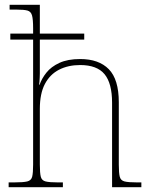

<svg xmlns="http://www.w3.org/2000/svg" viewBox="-20 -780 635 800"><path d="M16 0V-20H40Q77 -20 93.5 -24Q110 -28 114 -43.5Q118 -59 118 -94V-615H23V-640H118V-662Q118 -699 113.5 -715.5Q109 -732 94.5 -736Q80 -740 49 -740H20V-760H146V-640H331V-615H146V-474Q146 -466 145.5 -457Q145 -448 144.5 -440.5Q144 -433 143 -427H145Q154 -453 173.5 -477.5Q193 -502 227.5 -518Q262 -534 314 -534Q392 -534 433.5 -491.5Q475 -449 475 -354V-94Q475 -59 479 -43.5Q483 -28 499 -24Q515 -20 550 -20H569V0H447V-352Q447 -433 415.5 -471Q384 -509 314 -509Q264 -509 226 -489.5Q188 -470 167 -430Q146 -390 146 -326V-94Q146 -59 150 -43.5Q154 -28 170 -24Q186 -20 220 -20H242V0Z"/></svg>

Font: Noto Rashi Hebrew Thin
Style: Regular
Weight: 250
Version: Version 1.006